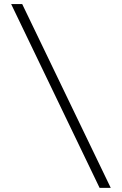

<svg xmlns="http://www.w3.org/2000/svg" viewBox="-20 -739 594 933"><path d="M518.1 173.8H463.9L34.2 -719.2H87.9Z"/></svg>

Font: Simonetta
Style: Regular
Weight: 400
Designer: Gayaneh Bagdasaryan
Foundry: BrownFox
Version: Version 1.001